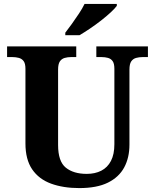

<svg xmlns="http://www.w3.org/2000/svg" viewBox="-20 -951 791 981"><path d="M385.2 10Q303 10 240.8 -12.8Q178.6 -35.6 144.3 -85.9Q110 -136.2 110 -218.2V-599.4Q110 -626 100.9 -638.5Q91.8 -651 76.3 -655.2Q60.8 -659.4 42.4 -659.4H16.2V-714H369.6V-659.4H343.8Q325.6 -659.4 310.3 -655Q295 -650.6 285.9 -637.3Q276.8 -624 276.8 -595.4V-210Q276.8 -126.4 316.1 -94.5Q355.4 -62.6 423.2 -62.6Q465.8 -62.6 497.6 -78.9Q529.4 -95.2 546.9 -128.8Q564.4 -162.4 564.4 -214.2V-599.4Q564.4 -626 555.6 -638.5Q546.8 -651 531.8 -655.2Q516.8 -659.4 498 -659.4H472.2V-714H735.8V-659.4H709.4Q690.6 -659.4 675.1 -655Q659.6 -650.6 650.5 -637.3Q641.4 -624 641.4 -595.4V-212.2Q641.4 -145.2 614.5 -95.4Q587.6 -45.6 531.3 -17.8Q475 10 385.2 10ZM313.6 -784Q328.6 -803 347.2 -829Q365.8 -855 383.7 -882Q401.6 -909 412 -931H576.8V-921Q567.4 -908 545.9 -888Q524.4 -868 496.2 -846Q468 -824 439 -804.5Q410 -785 386 -771H313.6Z"/></svg>

Font: Noto Serif Hentaigana ExtraLight
Style: Regular
Weight: 200
Designer: Kazuhiro Yamada
Foundry: nipponia
Version: Version 1.000